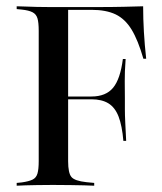

<svg xmlns="http://www.w3.org/2000/svg" viewBox="-20 -591 517 611"><path d="M103.2 -201.6V-492.7Q103.2 -519.4 99.2 -532.7Q95.2 -546 83.5 -552Q71.8 -558.1 49.2 -560.5L33.1 -562.1V-571Q44.4 -571 60.5 -570.2Q76.6 -569.4 97.2 -569Q117.7 -568.5 140.3 -568.5H150H282.3Q337.1 -568.5 373.8 -569.4Q410.5 -570.2 435.5 -571Q435.5 -531.5 437.9 -489.9Q440.3 -448.4 445.2 -404H436.3Q419.4 -462.9 398.8 -496.8Q378.2 -530.6 348 -545.2Q317.7 -559.7 271 -559.7H196.8V-201.6ZM171.8 -275V-283.9H333.9V-275ZM372.6 -142.7Q368.5 -191.1 357.3 -220.2Q346 -249.2 325 -262.1Q304 -275 271 -275V-283.9Q316.9 -283.9 339.9 -311.7Q362.9 -339.5 371 -403.2H379.8Q376.6 -359.7 377 -332.3Q377.4 -304.8 377.4 -279Q377.4 -262.1 377.4 -243.5Q377.4 -225 378.6 -201.2Q379.8 -177.4 381.5 -142.7ZM140.3 -2.4Q117.7 -2.4 97.2 -2Q76.6 -1.6 60.5 -1.2Q44.4 -0.8 33.1 0V-8.9L49.2 -10.5Q71.8 -13.7 83.5 -19.4Q95.2 -25 99.2 -38.7Q103.2 -52.4 103.2 -78.2V-201.6H196.8V-78.2Q196.8 -40.3 207.3 -27.8Q217.7 -15.3 254.8 -11.3L279.8 -8.9V0Q266.9 -0.8 248 -1.2Q229 -1.6 205.2 -2Q181.5 -2.4 156.5 -2.4H150Z"/></svg>

Font: Playfair 144pt SemiCondensed Medium
Style: Regular
Weight: 500
Width: 4
Designer: Claus Eggers Sørensen
Foundry: Claus Eggers Sørensen
Version: Version 2.203